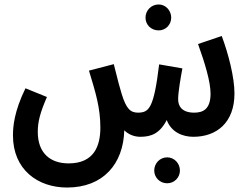

<svg xmlns="http://www.w3.org/2000/svg" viewBox="-20 -607 1121 859"><path d="M690 -471C721 -471 746 -496 746 -528C746 -560 721 -587 690 -587C656 -587 631 -560 631 -528C631 -496 656 -471 690 -471ZM280 232C442 232 532 126 536 -24C555 -5 581 5 608 5C657 5 695 -10 726 -70C747 -14 799 5 845 5C948 5 1029 -57 1029 -189C1029 -261 1002 -366 972 -446L866 -410C897 -324 922 -241 922 -188C922 -118 888 -103 849 -103C794 -103 777 -132 777 -163C777 -195 788 -258 796 -301L692 -319C668 -120 646 -104 598 -103C564 -103 545 -119 524 -188C517 -210 508 -244 489 -320L378 -291C408 -192 429 -125 429 -36C429 47 400 124 287 124C205 124 149 78 149 -17C149 -63 160 -104 190 -173L94 -212C43 -108 38 -40 38 -1C38 152 149 232 280 232ZM728 213C760 213 785 187 785 156C785 124 760 97 728 97C695 97 670 124 670 156C670 187 695 213 728 213Z"/></svg>

Font: Noto Sans Arabic UI XCn SmBd
Style: Regular
Weight: 600
Width: 2
Designer: Monotype Design Team, Nadine Chahine and Nizar Qandah
Foundry: Monotype Imaging Inc.
Version: Version 2.010